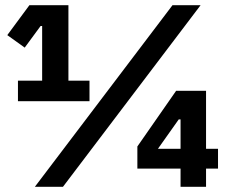

<svg xmlns="http://www.w3.org/2000/svg" viewBox="-20 -718 877 738"><path d="M49 -329V-408H142V-618H136L75 -535L8 -583L93 -698H243V-408H324V-329ZM114 0 643 -698H751L222 0ZM674 0V-70H508V-155L657 -369H772V-146H818V-70H772V0ZM674 -259H667L587 -146H674Z"/></svg>

Font: IBM Plex Sans KR
Style: Bold
Weight: 700
Designer: Mike Abbink; Paul van der Laan; Pieter van Rosmalen; Wujin Sim; Chorong Kim; Dohee Lee;
Foundry: Sandoll Inc.
Version: Version 1.001